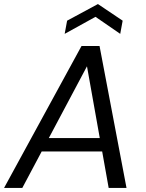

<svg xmlns="http://www.w3.org/2000/svg" viewBox="-34 -927 718 947"><path d="M-14 0 368 -700H457L590 0H502L395 -600L76 0ZM117 -180 151 -246H504L515 -180ZM285 -760 297 -825 449 -907 571 -825 559 -760 437 -844Z"/></svg>

Font: DM Sans 18pt
Style: Italic
Weight: 400
Italic angle: -10°
Designer: Colophon Foundry, Jonny Pinhorn
Foundry: Colophon Foundry
Version: Version 4.004;gftools[0.9.30]